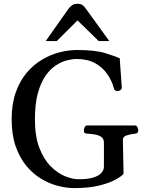

<svg xmlns="http://www.w3.org/2000/svg" viewBox="-20 -969 765 1004"><path d="M368.2 14.6Q328.1 14.6 283.4 3.2Q238.8 -8.3 195.8 -33.9Q152.8 -59.6 117.9 -101.6Q83 -143.6 62 -203.6Q41 -263.7 41 -344.7Q41 -425.3 62.3 -485.6Q83.5 -545.9 119.4 -588.4Q155.3 -630.9 200 -657.2Q244.6 -683.6 291.7 -695.6Q338.9 -707.5 382.3 -707.5Q477.1 -707.5 528.6 -691.7Q580.1 -675.8 606 -664.6L616.7 -513.2Q617.7 -504.9 611.3 -499.3Q605 -493.7 599.1 -493.7Q597.7 -493.7 596.4 -493.4Q595.2 -493.2 593.8 -493.2Q587.4 -493.2 582 -496.3Q576.7 -499.5 575.7 -507.3Q564.5 -548.3 540 -583Q515.6 -617.7 476.6 -638.9Q437.5 -660.2 381.3 -660.6Q358.9 -660.6 330.3 -653.6Q301.8 -646.5 272.5 -627.4Q243.2 -608.4 218.3 -573Q193.4 -537.6 178 -481.7Q162.6 -425.8 162.6 -344.7Q162.6 -255.4 186 -195.1Q209.5 -134.8 245.6 -98.9Q281.7 -63 320.6 -47.4Q359.4 -31.7 390.6 -31.7Q441.4 -31.7 470.5 -41.5Q499.5 -51.3 511.5 -66.4Q523.4 -81.5 523.4 -97.2V-222.7Q523.4 -243.7 509.5 -253.2Q495.6 -262.7 475.3 -265.9Q455.1 -269 436 -270Q425.8 -271 422.1 -274.2Q418.5 -277.3 418.5 -288.1Q418.5 -293.5 422.6 -303.2Q426.8 -313 435.1 -313H686.5Q694.8 -313 699 -303.2Q703.1 -293.5 703.1 -288.1Q703.1 -271.5 687 -270Q665.5 -268.1 644 -261.5Q622.6 -254.9 622.6 -238.8L626 -60.1Q618.2 -49.3 587.4 -31.5Q556.6 -13.7 502 0.5Q447.3 14.6 368.2 14.6ZM219.2 -754.4 338.9 -924.3Q347.2 -934.6 357.4 -941.9Q367.7 -949.2 385.3 -949.2Q403.3 -949.2 413.6 -940.7Q423.8 -932.1 431.6 -919.9L551.3 -754.4H496.1L385.3 -862.3L276.9 -754.4Z"/></svg>

Font: Gelasio
Style: Regular
Weight: 400
Designer: Eben Sorkin
Foundry: Eben Sorkin
Version: Version 1.008